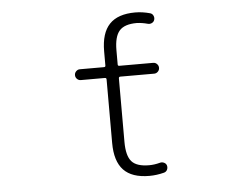

<svg xmlns="http://www.w3.org/2000/svg" viewBox="-53 -828 1105 880"><g transform="rotate(-5 500.0 -388.0)"><path d="M662.1 -526.4Q671.9 -526.4 679.2 -519Q686.5 -511.7 686.5 -501.5Q686.5 -491.2 679.2 -483.9Q671.9 -476.6 662.1 -476.6H505.9Q499 -476.6 499 -468.8V-176.8Q499 -113.3 522 -86.9Q544.9 -60.5 602.5 -60.5Q627 -60.5 652.3 -67.4Q662.1 -70.3 671.4 -65.9Q680.7 -61.5 683.6 -52.7Q686.5 -42 682.1 -32.7Q677.7 -23.4 667 -20.5Q632.8 -11.7 599.6 -11.7Q519.5 -11.7 481 -52.2Q442.4 -92.8 442.4 -176.8V-468.8Q442.4 -476.6 435.5 -476.6H324.2Q314.5 -476.6 307.1 -483.9Q299.8 -491.2 299.8 -501.5Q299.8 -511.7 307.1 -519Q314.5 -526.4 324.2 -526.4H435.5Q442.4 -526.4 442.4 -533.2V-598.6Q442.4 -682.6 481 -723.1Q519.5 -763.7 599.6 -763.7Q632.8 -763.7 668 -753.9Q677.7 -751 682.1 -741.7Q686.5 -732.4 683.6 -722.7Q680.7 -712.9 671.4 -708.5Q662.1 -704.1 652.3 -707Q627 -713.9 602.5 -714.8Q545.9 -714.8 522.5 -688Q499 -661.1 499 -598.6V-533.2Q499 -526.4 505.9 -526.4Z"/></g></svg>

Font: Rounded Mgen+ 1mn light
Style: Regular
Weight: 200
Designer: [Source Han Sans]
Ryoko NISHIZUKA  (kana & ideographs); Paul D. Hunt (Latin, Greek & Cyrillic); Wenlong ZHANG  (bopomofo
Version: Version 1.059.20150602